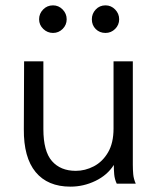

<svg xmlns="http://www.w3.org/2000/svg" viewBox="-20 -686 590 717"><path d="M243 11Q158 11 113 -43.5Q68 -98 69 -204L70 -457H142V-204Q142 -121 174 -84.5Q206 -48 263 -48Q298 -48 330.5 -65Q363 -82 383.5 -117Q404 -152 404 -206V-457H476V-71Q476 -53 477.5 -35.5Q479 -18 487 0H416Q408 -17 406.5 -35Q405 -53 405 -70Q381 -32 336.5 -10.5Q292 11 243 11ZM178 -563Q157 -563 141.5 -578Q126 -593 126 -614Q126 -635 141 -650.5Q156 -666 178 -666Q199 -666 214 -650.5Q229 -635 229 -614Q229 -593 214 -578Q199 -563 178 -563ZM374 -563Q352 -563 337.5 -577.5Q323 -592 323 -614Q323 -635 337.5 -650.5Q352 -666 374 -666Q395 -666 410 -650.5Q425 -635 425 -614Q425 -593 410 -578Q395 -563 374 -563Z"/></svg>

Font: Inconsolata SemiExpanded
Style: Regular
Weight: 400
Width: 6
Monospace: yes
Designer: Raph Levien, Cyreal, Brenton Simpson
Foundry: Raph Levien, Cyreal, Google
Version: Version 3.000; ttfautohint (v1.8.2.53-6de2)